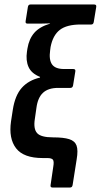

<svg xmlns="http://www.w3.org/2000/svg" viewBox="-20 -703 448 854"><path d="M213 131Q203 131 205 120L217 38Q221 15 215.5 7.5Q210 0 190 0H170Q85 0 51.5 -43.5Q18 -87 29 -163L37 -215Q47 -279 77 -312.5Q107 -346 158 -358V-361Q120 -376 107 -405Q94 -434 100 -474L102 -487Q109 -530 132.5 -557Q156 -584 203 -598L202 -599Q175 -598 160.5 -598Q146 -598 132 -598H102Q92 -598 94 -609L104 -672Q106 -683 115 -683H399Q404 -683 406.5 -680.5Q409 -678 408 -672L397 -605Q395 -594 386 -594H339Q277 -594 246 -570Q215 -546 205 -494L203 -479Q197 -437 211.5 -416.5Q226 -396 265 -396H306Q312 -396 314 -393Q316 -390 315 -385L305 -323Q303 -312 293 -312H238Q195 -312 171.5 -290.5Q148 -269 142 -223L135 -174Q128 -130 145 -111Q162 -92 216 -92Q263 -92 288 -84Q313 -76 320.5 -55.5Q328 -35 321 6L303 120Q301 131 292 131Z"/></svg>

Font: Sofia Sans Condensed
Style: Bold Italic
Weight: 700
Italic angle: -9°
Version: Version 4.100